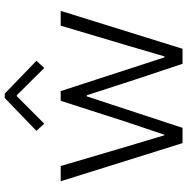

<svg xmlns="http://www.w3.org/2000/svg" viewBox="-10 -781 791 811"><g transform="rotate(-90 385.5 -375.5)"><path d="M25.4 -514.6H89.8L172.9 -232.4L219.7 -76.2H221.7L274.4 -232.4L365.2 -514.6H406.2L548.8 -76.2H552.7L598.6 -232.4L682.6 -514.6H745.1L585 0H521.5L457 -193.4L388.7 -404.3H383.8L251 0H186.5ZM238.3 -617.2 377 -751H395.5L534.2 -617.2L503.9 -584L388.7 -700.2H384.8L268.6 -584Z"/></g></svg>

Font: Reddit Sans Fudge Light
Style: Regular
Weight: 300
Designer: Stephen Hutchings
Foundry: Reddit
Version: Version 1.013